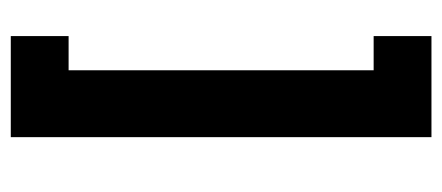

<svg xmlns="http://www.w3.org/2000/svg" viewBox="-252 -528 820 356"><g transform="rotate(-90 158.0 -350.0)"><path d="M81.7 40V-740H269.1V-632.8H205.7V-67.2H269.1V40Z"/></g></svg>

Font: Raleway Thin
Style: Regular
Weight: 100
Designer: Matt McInerney, Pablo Impallari, Rodrigo Fuenzalida
Foundry: Matt McInerney, Pablo Impallari, Rodrigo Fuenzalida
Version: Version 4.026